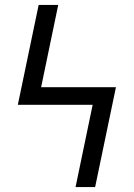

<svg xmlns="http://www.w3.org/2000/svg" viewBox="-20 -755 540 775"><path d="M285 0 354 -332H52L136 -735H215L146 -403H448L364 0Z"/></svg>

Font: Iosevka SS18
Style: Regular
Weight: 400
Monospace: yes
Designer: Belleve Invis
Foundry: Belleve Invis
Version: Version 25.1.1; ttfautohint (v1.8.4)